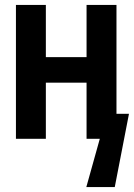

<svg xmlns="http://www.w3.org/2000/svg" viewBox="-20 -566 546 783"><path d="M448 197 506 -102H455V-546H333V-333H167V-546H45V0H167V-229H333V0H387L332 197Z"/></svg>

Font: Noto Sans Mono UI Condensed
Style: Bold
Weight: 700
Width: 3
Designer: Monotype Design team
Foundry: Monotype Imaging Inc.
Version: 1.000